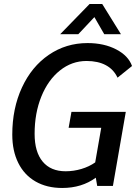

<svg xmlns="http://www.w3.org/2000/svg" viewBox="-20 -924 682 954"><path d="M335 -368H605L541 0H463L456 -41Q386 10 289 10Q213 10 157 -22Q101 -54 71 -114Q41 -174 41 -255Q41 -385 89 -489Q137 -593 222.5 -651.5Q308 -710 415 -710Q497 -710 557.5 -678.5Q618 -647 636 -596L564 -538Q545 -579 506 -600Q467 -621 410 -621Q337 -621 278 -574Q219 -527 185.5 -444.5Q152 -362 152 -259Q152 -169 192 -121Q232 -73 306 -73Q346 -73 384.5 -84.5Q423 -96 453 -117L483 -289H321ZM425 -904H488L581 -754H498L449 -839L369 -754H279Z"/></svg>

Font: Sarabun Medium
Style: Italic
Weight: 500
Italic angle: -10°
Designer: Suppakit Chalermlarp | Katatrad Co.,Ltd.
Foundry: Cadson Demak Co.,Ltd.
Version: Version 1.000; ttfautohint (v1.6)